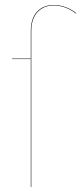

<svg xmlns="http://www.w3.org/2000/svg" viewBox="-20 -753 327 773"><path d="M195.8 -732.9Q244.1 -732.9 287.1 -700.2L286.1 -698.2Q243.2 -731 195.8 -731Q155.8 -731 130.9 -704.1Q106 -677.2 106 -627.9V0H104V-515.1H28.8V-517.1H104V-627.9Q104 -678.7 129.2 -705.8Q154.3 -732.9 195.8 -732.9Z"/></svg>

Font: Fira Sans Compressed Two
Style: Regular
Weight: 100
Width: 1
Designer: Carrois Corporate & Edenspiekermann AG
Foundry: Carrois Corporate GbR & Edenspiekermann AG
Version: Version 4.203;PS 004.203;hotconv 1.0.88;makeotf.lib2.5.64775